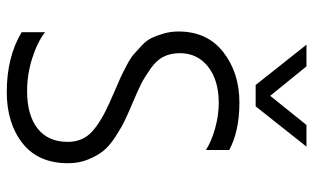

<svg xmlns="http://www.w3.org/2000/svg" viewBox="-199 -719 925 567"><g transform="rotate(90 263.5 -435.5)"><path d="M462 -174Q462 -86 403 -39.5Q344 7 252 7Q148 7 75 -37V-106Q105 -83 152.5 -68Q200 -53 249 -53Q320 -53 359.5 -84Q399 -115 399 -173Q399 -217 369 -244.5Q339 -272 282 -297Q274 -301 247 -312.5Q220 -324 209 -329Q198 -334 175 -346Q152 -358 141.5 -367Q131 -376 115 -391Q99 -406 92 -421Q85 -436 79 -456.5Q73 -477 73 -500Q73 -585 134 -632.5Q195 -680 283 -680Q367 -680 423 -650V-581Q399 -597 360 -608Q321 -619 284 -619Q217 -619 177 -587.5Q137 -556 137 -504Q137 -477 147.5 -456Q158 -435 183 -417.5Q208 -400 226.5 -390.5Q245 -381 283 -365Q318 -350 336 -341.5Q354 -333 382 -315Q410 -297 424.5 -279.5Q439 -262 450.5 -234.5Q462 -207 462 -174ZM294 -728H231L112 -878H176L263 -771L349 -878H413Z"/></g></svg>

Font: Hind Madurai Light
Style: Regular
Weight: 300
Designer: Jyotish Sonowal
Foundry: Indian Type Foundry
Version: Version 1.001;PS 1.0;hotconv 1.0.86;makeotf.lib2.5.63406; tt